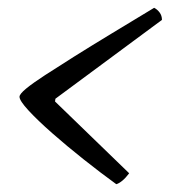

<svg xmlns="http://www.w3.org/2000/svg" viewBox="-20 -524 435 492"><path d="M278 -52Q238 -81 194.5 -115.5Q151 -150 113.5 -183Q76 -216 53 -241Q30 -266 30 -276Q30 -283 47 -297Q64 -311 95.5 -331.5Q127 -352 170 -379Q213 -406 265 -437.5Q317 -469 375 -504Q383 -500 389 -492Q395 -484 395 -473L122 -271L121 -264L311 -80Q302 -68 293.5 -61Q285 -54 278 -52Z"/></svg>

Font: Texturina Medium 12pt Light
Style: Italic
Weight: 300
Italic angle: -11°
Version: Version 1.002